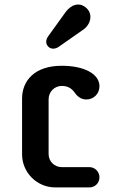

<svg xmlns="http://www.w3.org/2000/svg" viewBox="-20 -817 540 837"><path d="M249.5 -442.4C272.9 -442.4 289.1 -434.1 303.2 -416.5C314.9 -398.9 331.5 -383.3 356.4 -383.3C388.7 -383.3 413.6 -408.7 413.6 -440.9C413.6 -495.1 346.2 -530.3 249.5 -530.3C131.8 -530.3 76.2 -466.3 76.2 -386.7V-144.5C76.2 -64.9 141.1 0 220.7 0H369.6C394.5 0 413.6 -19.5 413.6 -43.9C413.6 -67.9 394.5 -88.4 369.6 -88.4H249.5C217.3 -88.4 191.9 -113.3 191.9 -145.5V-384.3C191.9 -416.5 217.3 -442.4 249.5 -442.4ZM189.9 -658.7C179.7 -644 177.7 -626.5 190.4 -613.8C202.6 -601.1 221.7 -603 235.8 -612.8L343.3 -688C375 -710 386.2 -753.9 357.9 -780.8C326.7 -811 289.1 -795.9 266.6 -765.1Z"/></svg>

Font: Supermercado One
Style: Regular
Weight: 400
Designer: James Grieshaber
Foundry: James Grieshaber
Version: Version 1.002